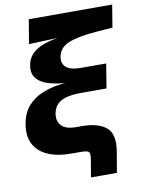

<svg xmlns="http://www.w3.org/2000/svg" viewBox="-94 -794 758 1000"><g transform="rotate(-10 285.0 -294.0)"><path d="M304.7 140.1 319.3 54.2Q323.7 30.3 322.3 18.8Q320.8 7.3 309.8 3.7Q298.8 0 273.9 0H225.1Q151.9 0 101.8 -22.2Q51.8 -44.4 29.5 -86.9Q7.3 -129.4 17.1 -189.9Q26.9 -251 60.1 -287.4Q93.3 -323.7 140.4 -341.8Q187.5 -359.9 239.5 -365.7Q291.5 -371.6 337.9 -372.1L336.9 -363.8Q292.5 -364.3 246.8 -368.4Q201.2 -372.6 164.3 -384.8Q127.4 -397 107.4 -421.9Q87.4 -446.8 93.8 -487.8Q100.1 -529.3 129.4 -554.9Q158.7 -580.6 207.8 -594.2Q256.8 -607.9 321.3 -614.3L325.7 -608.4L107.4 -599.6L128.9 -727.5H569.8L550.3 -608.9L466.8 -602.5Q370.6 -595.2 318.8 -575.2Q267.1 -555.2 257.8 -506.8Q251.5 -473.1 273.2 -451.9Q294.9 -430.7 356.9 -430.7H485.8L464.8 -302.2H329.6Q289.1 -302.2 257.8 -295.2Q226.6 -288.1 207 -270.5Q187.5 -252.9 181.2 -221.2Q173.8 -182.1 196 -156.7Q218.3 -131.3 274.9 -131.3H303.2Q390.6 -131.3 433.1 -95.5Q475.6 -59.6 460.4 30.8L441.9 140.1Z"/></g></svg>

Font: Inter 16pt ExtraBold
Style: Italic
Weight: 800
Italic angle: -9.3988°
Version: Version 4.001;git-66647c0bb